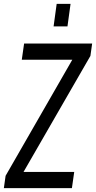

<svg xmlns="http://www.w3.org/2000/svg" viewBox="-23 -976 498 996"><path d="M343 -956H271L255 -839H327ZM455 -750H102L90 -666H352L6 -64L-3 0H350L362 -84H99L446 -686Z"/></svg>

Font: Mohave
Style: Italic
Weight: 400
Italic angle: -8°
Designer: Gumpita Rahayu
Foundry: Tokotype
Version: Version 2.002;PS 002.002;hotconv 1.0.88;makeotf.lib2.5.64775